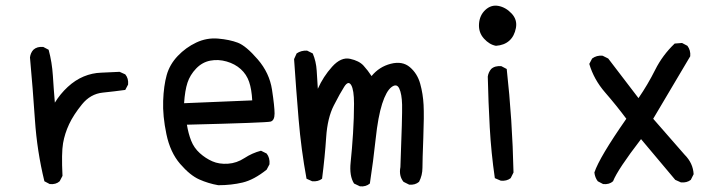

<svg xmlns="http://www.w3.org/2000/svg" viewBox="-20 -657 2540 679"><path d="M156 -6 137 -16Q111 -122 103.5 -233.5Q96 -345 86 -454Q88 -470 98 -481Q111 -493 133 -491L152 -481Q164 -437 167 -389Q170 -341 174 -294Q193 -325 219.5 -349.5Q246 -374 276 -386.5Q306 -399 338 -400Q370 -401 403 -403L423 -394Q435 -380 433 -358L423 -339Q387 -334 343.5 -329.5Q300 -325 270 -288Q240 -251 224.5 -218Q209 -185 203 -150.5Q197 -116 201 -35L191 -16Q178 -4 156 -6Z M752 -2Q717 -8 684.5 -22.5Q652 -37 617 -77.5Q582 -118 568.5 -182.5Q555 -247 557 -300.5Q559 -354 569.5 -391.5Q580 -429 608.5 -459Q637 -489 674 -506.5Q711 -524 751.5 -520.5Q792 -517 821 -506Q850 -495 891.5 -447Q933 -399 942 -339.5Q951 -280 951 -255.5Q951 -231 937 -227Q923 -223 641 -216Q646 -185 656 -159.5Q666 -134 686.5 -115.5Q707 -97 731 -86.5Q755 -76 786 -78Q817 -80 844.5 -98Q872 -116 903 -124L923 -114Q935 -99 933 -76L923 -57Q878 -21 838 -11.5Q798 -2 752 -2ZM872 -302Q870 -341 861 -367.5Q852 -394 831.5 -412.5Q811 -431 781.5 -439.5Q752 -448 723.5 -442.5Q695 -437 673.5 -414.5Q652 -392 643 -364.5Q634 -337 631 -292Z M1253 2 1232 -8Q1215 -35 1220 -82.5Q1225 -130 1228.5 -185.5Q1232 -241 1232 -290Q1232 -339 1222 -356Q1212 -373 1197.5 -350.5Q1183 -328 1160.5 -284Q1138 -240 1133.5 -171.5Q1129 -103 1119 -25Q1105 -14 1084 -16L1064 -25Q1045 -128 1036 -235.5Q1027 -343 1020 -448L1029 -468Q1045 -479 1066 -478L1086 -468Q1098 -440 1100 -407Q1102 -374 1104 -343Q1123 -386 1154.5 -421Q1186 -456 1218 -449Q1250 -442 1265.5 -425Q1281 -408 1294 -388Q1321 -421 1362 -431.5Q1403 -442 1429.5 -419.5Q1456 -397 1466 -361Q1476 -325 1478 -286Q1480 -247 1477 -169Q1474 -91 1474 -64Q1474 -37 1462 -14Q1448 -2 1427 -4L1407 -14Q1390 -35 1396 -66Q1403 -249 1402 -287Q1401 -325 1392 -344Q1383 -363 1364.5 -349Q1346 -335 1331.5 -290Q1317 -245 1308.5 -165.5Q1300 -86 1288 -8Q1274 4 1253 2Z M1751 -18 1730 -27Q1717 -116 1712 -206Q1707 -296 1705 -386Q1707 -401 1717 -413Q1730 -425 1753 -423L1772 -413Q1782 -323 1788 -231.5Q1794 -140 1796 -47L1786 -27Q1772 -16 1751 -18ZM1734 -495Q1711 -499 1691.5 -520.5Q1672 -542 1674 -572.5Q1676 -603 1696.5 -622Q1717 -641 1743 -636Q1769 -631 1789.5 -609Q1810 -587 1804.5 -558Q1799 -529 1781 -513Q1763 -497 1734 -495Z M2113 -6 2094 -16Q2084 -29 2082 -47Q2100 -101 2195 -237Q2160 -284 2120 -330Q2080 -376 2064 -431L2074 -450Q2090 -462 2111 -460L2131 -450L2238 -310Q2271 -358 2297 -410Q2323 -462 2366 -503L2392 -505L2411 -495Q2423 -479 2421 -458L2290 -237L2401 -110Q2431 -80 2433 -41L2423 -21Q2409 -10 2388 -12L2368 -21L2247 -165Q2164 -57 2148 -16Q2135 -4 2113 -6Z"/></svg>

Font: Kosefont JP
Style: Regular
Weight: 400
Designer: Nozomi Seto 瀬戸のぞみ
Version: Version 3.00;June 19, 2020